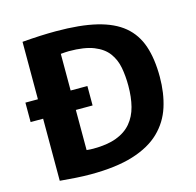

<svg xmlns="http://www.w3.org/2000/svg" viewBox="-105 -826 963 941"><g transform="rotate(-15 376.5 -355.0)"><path d="M23.4 -317.9V-416.5H337.9V-317.9ZM242.2 5.9Q206.5 5.9 168 3.4Q129.4 1 86.9 -2.9V-708Q134.3 -711.9 177 -713.9Q219.7 -715.8 257.8 -715.8Q380.4 -715.8 463.9 -695.6Q547.4 -675.3 597.7 -633.3Q647.9 -591.3 670.2 -525.6Q692.4 -460 692.4 -368.7Q692.4 -285.6 670.4 -217Q648.4 -148.4 596.9 -98.4Q545.4 -48.3 458.5 -21.2Q371.6 5.9 242.2 5.9ZM287.1 -112.3Q357.4 -112.3 404.8 -130.1Q452.1 -147.9 480.2 -181.4Q508.3 -214.8 520.3 -261.5Q532.2 -308.1 532.2 -366.2Q532.2 -415.5 524.2 -458.5Q516.1 -501.5 491.7 -534.4Q467.3 -567.4 419.9 -586.2Q372.6 -605 293.9 -605Q284.7 -605 274.4 -604.2Q264.2 -603.5 252.9 -602.5V-114.3Q261.7 -113.3 270.5 -112.8Q279.3 -112.3 287.1 -112.3Z"/></g></svg>

Font: Comme
Style: Bold
Weight: 700
Version: Version 1.000;gftools[0.9.27]